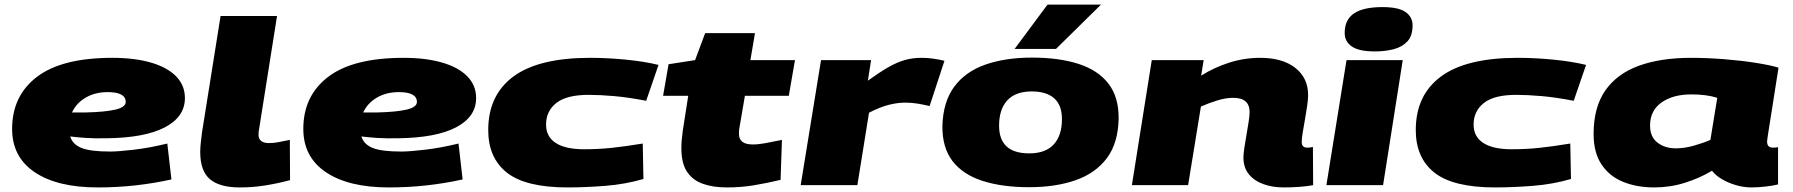

<svg xmlns="http://www.w3.org/2000/svg" viewBox="-20 -810 7843 840"><path d="M730 -25Q654 -8 573 1Q492 10 407 10Q231 10 132 -56.5Q33 -123 33 -246Q33 -391 142 -474Q251 -557 472 -557Q568 -557 639.5 -536.5Q711 -516 750 -476.5Q789 -437 789 -381Q789 -299 701.5 -253Q614 -207 445 -205Q396 -204 357 -206.5Q318 -209 287 -213Q298 -178 337 -162.5Q376 -147 462 -147Q497 -147 565.5 -155Q634 -163 712 -182ZM451 -407Q396 -407 355 -383Q314 -359 295 -318Q309 -318 324 -318Q339 -318 356 -318Q440 -320 485 -330.5Q530 -341 530 -364Q530 -407 451 -407Z M945 -740H1192L1114 -248Q1111 -235 1111 -221Q1111 -184 1157 -184Q1177 -184 1197.5 -188Q1218 -192 1248 -198L1249 -22Q1198 -8 1142.5 1Q1087 10 1029 10Q941 10 898.5 -26Q856 -62 856 -145Q856 -165 858.5 -187Q861 -209 864 -232Z M2004 -25Q1928 -8 1847 1Q1766 10 1681 10Q1505 10 1406 -56.5Q1307 -123 1307 -246Q1307 -391 1416 -474Q1525 -557 1746 -557Q1842 -557 1913.5 -536.5Q1985 -516 2024 -476.5Q2063 -437 2063 -381Q2063 -299 1975.5 -253Q1888 -207 1719 -205Q1670 -204 1631 -206.5Q1592 -209 1561 -213Q1572 -178 1611 -162.5Q1650 -147 1736 -147Q1771 -147 1839.5 -155Q1908 -163 1986 -182ZM1725 -407Q1670 -407 1629 -383Q1588 -359 1569 -318Q1583 -318 1598 -318Q1613 -318 1630 -318Q1714 -320 1759 -330.5Q1804 -341 1804 -364Q1804 -407 1725 -407Z M2463 10Q2280 10 2198 -54.5Q2116 -119 2116 -241Q2116 -394 2226.5 -475.5Q2337 -557 2562 -557Q2638 -557 2719 -549Q2800 -541 2861 -526L2807 -369Q2730 -384 2667.5 -389.5Q2605 -395 2555 -395Q2459 -395 2414 -359.5Q2369 -324 2369 -265Q2369 -212 2411.5 -184.5Q2454 -157 2535 -157Q2597 -157 2655 -163Q2713 -169 2792 -182L2795 -27Q2717 -4 2629.5 3Q2542 10 2463 10Z M3401 -198 3395 -23Q3331 -8 3276 1Q3221 10 3160 10Q3099 10 3054.5 -6Q3010 -22 2985.5 -59Q2961 -96 2961 -161Q2961 -178 2962.5 -197Q2964 -216 2967 -237L2991 -391H2881L2905 -529L3021 -547L3065 -665H3283L3263 -547H3458L3431 -391H3239L3214 -245Q3213 -239 3213 -234Q3213 -229 3213 -224Q3213 -178 3273 -178Q3298 -178 3327.5 -183.5Q3357 -189 3401 -198Z M3791 -547 3777 -457Q3828 -494 3866.5 -516Q3905 -538 3939 -547.5Q3973 -557 4012 -557Q4037 -557 4062.5 -553.5Q4088 -550 4112 -544L4047 -346Q4018 -353 3992.5 -357Q3967 -361 3940 -361Q3907 -361 3869 -351.5Q3831 -342 3782 -317L3731 0H3483L3572 -547Z M4482 9Q4365 9 4279 -18.5Q4193 -46 4147.5 -105Q4102 -164 4103 -259Q4106 -365 4155 -431Q4204 -497 4291.5 -527.5Q4379 -558 4495 -558Q4613 -558 4698.5 -530.5Q4784 -503 4829.5 -444Q4875 -385 4874 -291Q4872 -184 4822.5 -118Q4773 -52 4685.5 -21.5Q4598 9 4482 9ZM4483 -139Q4554 -139 4590 -178Q4626 -217 4626 -289Q4626 -350 4592 -380Q4558 -410 4494 -410Q4423 -410 4387 -371Q4351 -332 4351 -260Q4351 -139 4483 -139ZM4419 -596 4563 -790H4797L4600 -596Z M5019 -547H5246L5235 -479Q5292 -515 5358 -536Q5424 -557 5493 -557Q5591 -557 5647 -513Q5703 -469 5703 -394Q5703 -376 5699 -348Q5695 -320 5689.5 -289Q5684 -258 5679.5 -231Q5675 -204 5675 -189Q5675 -164 5699 -164Q5711 -164 5724 -167L5725 0Q5700 5 5664.5 7.5Q5629 10 5596 10Q5547 10 5507 -4.5Q5467 -19 5443.5 -48Q5420 -77 5420 -121Q5420 -136 5424 -163Q5428 -190 5433.5 -221Q5439 -252 5443 -278.5Q5447 -305 5447 -320Q5447 -382 5375 -382Q5342 -382 5304 -370Q5266 -358 5234 -344L5178 0H4932Z M6028 -779Q6098 -779 6129 -757.5Q6160 -736 6160 -699Q6160 -653 6137 -628.5Q6114 -604 6076.5 -594.5Q6039 -585 5995 -585Q5926 -585 5894.5 -606.5Q5863 -628 5863 -666Q5863 -724 5904 -751.5Q5945 -779 6028 -779ZM5783 0 5871 -547H6117L6031 0Z M6521 10Q6338 10 6256 -54.5Q6174 -119 6174 -241Q6174 -394 6284.5 -475.5Q6395 -557 6620 -557Q6696 -557 6777 -549Q6858 -541 6919 -526L6865 -369Q6788 -384 6725.5 -389.5Q6663 -395 6613 -395Q6517 -395 6472 -359.5Q6427 -324 6427 -265Q6427 -212 6469.5 -184.5Q6512 -157 6593 -157Q6655 -157 6713 -163Q6771 -169 6850 -182L6853 -27Q6775 -4 6687.5 3Q6600 10 6521 10Z M7643 10Q7610 10 7576.5 0.5Q7543 -9 7514.5 -25.5Q7486 -42 7470 -63Q7417 -31 7352 -10.5Q7287 10 7217 10Q7142 10 7082 -14Q7022 -38 6987 -90Q6952 -142 6952 -224Q6952 -341 7003.5 -414.5Q7055 -488 7150.5 -522.5Q7246 -557 7378 -557Q7449 -557 7524 -551Q7599 -545 7662 -535Q7725 -525 7761 -514Q7743 -398 7732 -329.5Q7721 -261 7716 -228.5Q7711 -196 7711 -191Q7711 -164 7736 -164Q7747 -164 7759 -166V-3Q7739 2 7705.5 6Q7672 10 7643 10ZM7463 -198 7493 -382Q7468 -390 7439.5 -393.5Q7411 -397 7380 -397Q7299 -397 7249 -361.5Q7199 -326 7199 -261Q7199 -211 7231.5 -186Q7264 -161 7312 -161Q7349 -161 7390 -172.5Q7431 -184 7463 -198Z"/></svg>

Font: Georama ExtraExtended ExtraBold
Style: Italic
Weight: 800
Width: 8
Italic angle: -9°
Designer: Jean-Baptiste Levee
Foundry: Production Type
Version: Version 1.000